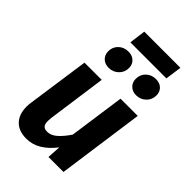

<svg xmlns="http://www.w3.org/2000/svg" viewBox="-269 -993 1104 1104"><g transform="rotate(45 283.0 -441.5)"><path d="M44 -116Q44 -134 47 -152L101 -530H241L191 -172Q189 -152 189 -145Q189 -118 199 -107.5Q209 -97 230 -97Q261 -97 289.5 -122.5Q318 -148 346 -190L394 -530H534L460 0H338L343 -83Q306 -35 264 -9.5Q222 16 173 16Q111 16 77.5 -19Q44 -54 44 -116ZM151 -673Q151 -708 175 -731Q199 -754 235 -754Q266 -754 285 -736Q304 -718 304 -689Q304 -654 279.5 -630.5Q255 -607 220 -607Q189 -607 170 -625.5Q151 -644 151 -673ZM375 -673Q375 -708 399 -731Q423 -754 459 -754Q490 -754 508.5 -736Q527 -718 527 -689Q527 -654 502.5 -630.5Q478 -607 443 -607Q413 -607 394 -625.5Q375 -644 375 -673ZM205 -799 218 -899H512L498 -799Z"/></g></svg>

Font: Fira Sans SemiBold
Style: Italic
Weight: 600
Italic angle: -8°
Designer: bBox Type GmbH & Carrois Corporate GbR & Edenspiekermann AG
Foundry: bBox Type GmbH & Carrois Corporate GbR & Edenspiekermann AG
Version: Version 4.301